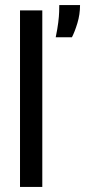

<svg xmlns="http://www.w3.org/2000/svg" viewBox="-20 -738 336 758"><path d="M59 0V-697H147V0ZM200 -591Q207 -625 210 -649.5Q213 -674 213.5 -690.5Q214 -707 214 -718H296Q296 -681 285.5 -646.5Q275 -612 264 -591Z"/></svg>

Font: Bricolage Grotesque 24pt Condensed
Style: Regular
Weight: 400
Width: 3
Designer: Mathieu Triay
Foundry: Atelier Triay
Version: Version 1.001;gftools[0.9.33.dev8+g029e19f]